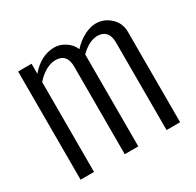

<svg xmlns="http://www.w3.org/2000/svg" viewBox="-133 -748 918 899"><g transform="rotate(-30 326.0 -299.0)"><path d="M131.8 0H59.1V-585H131.8V-530.8Q189 -598.1 262.2 -598.1Q291.5 -598.1 319.8 -579.6Q347.7 -561.5 359.9 -532.2Q388.7 -563.5 422.4 -580.8Q456.1 -598.1 484.9 -598.1Q530.3 -598.1 563.5 -566.9Q597.2 -536.1 597.2 -488.8V0H523.9V-474.1Q523.9 -508.8 508.1 -526.4Q492.2 -543.9 463.9 -543.9Q418 -543.9 371.1 -497.1V0H297.9V-474.1Q297.9 -543.9 235.8 -543.9Q210.9 -543.9 183.3 -528.6Q155.8 -513.2 131.8 -485.8Z"/></g></svg>

Font: VL Oswald
Style: Light
Weight: 300
Designer: vernon adams
Foundry: vernon adams
Version: Version ; ttfautohint (v0.92.18-e454-dirty) -l 8 -r 50 -G 20